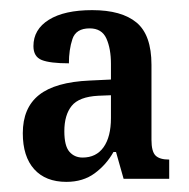

<svg xmlns="http://www.w3.org/2000/svg" viewBox="-20 -739 373 379"><path d="M111 -380Q70 -380 47.5 -405Q25 -430 25 -476Q25 -526 57 -551.5Q89 -577 157 -580L199 -582V-613Q199 -643 190 -663Q181 -683 157 -683Q130 -683 123 -662Q116 -641 116 -614Q79 -614 62.5 -620.5Q46 -627 46 -648Q46 -681 76.5 -700Q107 -719 162 -719Q220 -719 249.5 -694.5Q279 -670 279 -611V-463Q279 -440 287 -432Q295 -424 314 -424V-386H224L209 -439H204Q190 -414 167 -397Q144 -380 111 -380ZM143 -428Q170 -428 184.5 -448.5Q199 -469 199 -506V-551L174 -550Q136 -548 121.5 -530Q107 -512 107 -480Q107 -451 117 -439.5Q127 -428 143 -428Z"/></svg>

Font: Noto Serif Myanmar ExtraCondensed SemiBold
Style: Regular
Weight: 600
Width: 2
Designer: Ben Mitchell and the Monotype Design Team
Foundry: Monotype Imaging Inc.
Version: Version 2.106; ttfautohint (v1.8.4.7-5d5b)